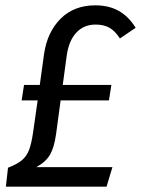

<svg xmlns="http://www.w3.org/2000/svg" viewBox="-20 -699 528 719"><path d="M488 -595 429 -555Q411 -583 390 -595Q369 -607 338 -607Q294 -607 266 -577Q238 -547 230 -492L215 -381H397L388 -323H207L190 -197Q183 -147 167.5 -120Q152 -93 116 -73H401L379 0H2L10 -71Q44 -84 62 -99Q80 -114 89 -138Q98 -162 104 -204L121 -323H61L70 -381H129L145 -497Q157 -579 207 -629Q257 -679 337 -679Q388 -679 425 -658Q462 -637 488 -595Z"/></svg>

Font: Fira Sans Condensed
Style: Italic
Weight: 400
Width: 3
Italic angle: -8°
Designer: bBox Type GmbH & Carrois Corporate GbR & Edenspiekermann AG
Foundry: bBox Type GmbH & Carrois Corporate GbR & Edenspiekermann AG
Version: Version 4.301